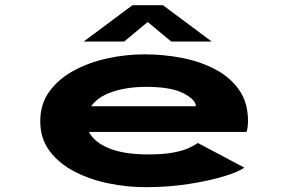

<svg xmlns="http://www.w3.org/2000/svg" viewBox="-20 -726 1140 756"><path d="M553 11Q480.5 11 407.2 -4Q334 -19 273.2 -50.5Q212.5 -82 175.5 -131.2Q138.5 -180.5 138.5 -249Q138.5 -316 174.2 -365.5Q210 -415 269.8 -447.5Q329.5 -480 402.2 -496Q475 -512 549 -512Q625 -512 697.5 -497.8Q770 -483.5 828.5 -452.5Q887 -421.5 921.8 -371.5Q956.5 -321.5 956.5 -250Q956.5 -233 954.5 -222.5Q952.5 -212 950.5 -206.5H330.5Q350.5 -166 409.5 -142Q468.5 -118 562 -118Q622.5 -118 661.5 -125.2Q700.5 -132.5 723.2 -143Q746 -153.5 759 -163L942 -66Q920 -49.5 861.8 -31.8Q803.5 -14 722.8 -1.5Q642 11 553 11ZM555.5 -384Q481.5 -384 423.5 -364.8Q365.5 -345.5 339 -307.5H751V-308.5Q751 -333 702.8 -358.5Q654.5 -384 555.5 -384ZM309.5 -562.5 501.5 -705.5H621.5L813.5 -562.5H654L561.5 -639.5L469 -562.5Z"/></svg>

Font: Trispace Expanded
Style: Bold
Weight: 700
Width: 7
Designer: Tyler Finck
Foundry: Etcetera Type Company
Version: Version 1.210; ttfautohint (v1.8.3)